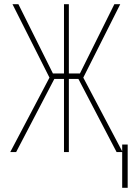

<svg xmlns="http://www.w3.org/2000/svg" viewBox="-20 -731 640 923"><path d="M356.9 -351.6H311V0H287.6V-351.6H241.2L57.6 0H29.3L217.8 -357.9L40 -710.9H68.4L234.4 -377.9H287.6V-710.9H311V-377.9H364.3L529.8 -710.9H558.1L380.4 -357.9L569.3 0H540.5ZM593.8 171.9H567.4V-36.1H593.8Z"/></svg>

Font: Roboto Mono Thin
Style: Regular
Weight: 250
Designer: Google
Version: Version 2.000985; 2015; ttfautohint (v1.3)